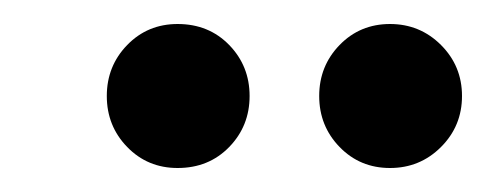

<svg xmlns="http://www.w3.org/2000/svg" viewBox="-20 -720 405 160"><path d="M128 -580Q103 -580 86 -597.5Q69 -615 69 -640Q69 -665 86 -682.5Q103 -700 128 -700Q154 -700 171 -682.5Q188 -665 188 -640Q188 -615 171 -597.5Q154 -580 128 -580ZM305 -580Q280 -580 263 -597.5Q246 -615 246 -640Q246 -665 263 -682.5Q280 -700 305 -700Q330 -700 347.5 -682.5Q365 -665 365 -640Q365 -615 347.5 -597.5Q330 -580 305 -580Z"/></svg>

Font: DM Sans 12pt SemiBold
Style: Italic
Weight: 600
Italic angle: -10°
Version: Version 4.004;gftools[0.9.30]